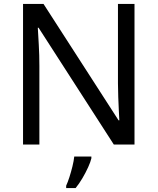

<svg xmlns="http://www.w3.org/2000/svg" viewBox="-20 -734 800 975"><path d="M663 0H558L176 -593H172Q174 -558 177 -506Q180 -454 180 -399V0H97V-714H201L582 -123H586Q585 -139 583.5 -171Q582 -203 580.5 -241Q579 -279 579 -311V-714H663ZM444 70Q440 88 427.5 115.5Q415 143 398.5 171Q382 199 364 221H316V209Q324 192 332.5 165.5Q341 139 348 110.5Q355 82 357 61H444Z"/></svg>

Font: Noto Sans Shavian
Style: Regular
Weight: 400
Designer: Monotype Design Team
Foundry: Monotype Imaging Inc.
Version: Version 2.001; ttfautohint (v1.8.4.7-5d5b)